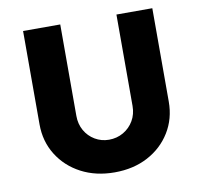

<svg xmlns="http://www.w3.org/2000/svg" viewBox="-79 -785 922 875"><g transform="rotate(-10 382.0 -347.5)"><path d="M383 6Q296 6 228.5 -29.5Q161 -65 122 -127.5Q83 -190 83 -269V-701H255V-278Q255 -240 272 -210Q289 -180 318.5 -162.5Q348 -145 383 -145Q420 -145 450 -162.5Q480 -180 497.5 -210Q515 -240 515 -278V-701H681V-269Q681 -190 642.5 -127.5Q604 -65 537 -29.5Q470 6 383 6Z"/></g></svg>

Font: Readex Pro
Style: Bold
Weight: 700
Designer: Bonnie Shaver-Troup, Thomas Jockin
Foundry: Lexend
Version: Version 1.203; ttfautohint (v1.8.3)